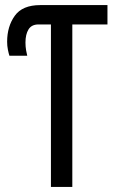

<svg xmlns="http://www.w3.org/2000/svg" viewBox="-20 -734 453 754"><path d="M180 0V-638H131Q104 -638 92 -618.5Q80 -599 80 -567Q80 -551 82.5 -536.5Q85 -522 87 -515H17Q14 -524 11 -539Q8 -554 8 -570Q8 -630 38 -672Q68 -714 138 -714H402V-638H264V0Z"/></svg>

Font: Noto Sans ExtraCondensed
Style: Regular
Weight: 400
Width: 2
Designer: Monotype Design Team
Foundry: Monotype Imaging Inc.
Version: Version 2.013; ttfautohint (v1.8.4.7-5d5b)